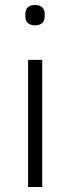

<svg xmlns="http://www.w3.org/2000/svg" viewBox="-20 -753 283 773"><path d="M121 -651C148 -651 160 -666 160 -687V-697C160 -718 148 -733 121 -733C94 -733 82 -718 82 -697V-687C82 -666 94 -651 121 -651ZM93 0H150V-512H93Z"/></svg>

Font: IBM Plex Arabic Light
Style: Regular
Weight: 300
Designer: Mike Abbink, Paul van der Laan, Pieter van Rosmalen, Wael Morcos, Khajak Apelian
Foundry: Bold Monday
Version: Version 1.0